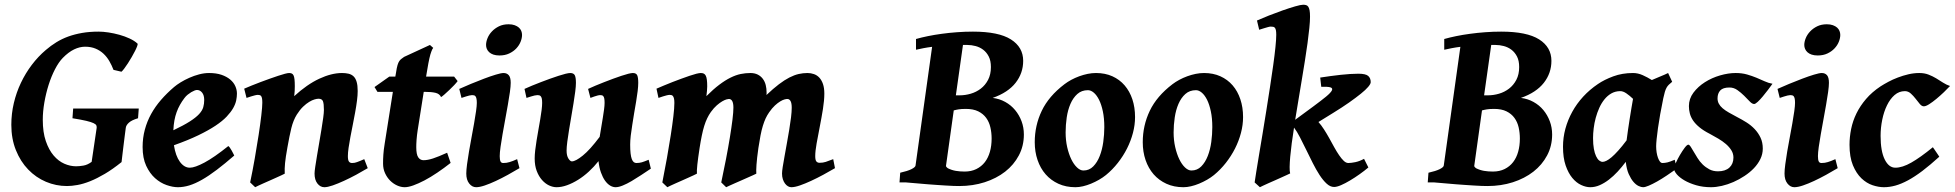

<svg xmlns="http://www.w3.org/2000/svg" viewBox="-20 -762 8165 802"><path d="M556.6 -268.1Q530.3 -260.3 518.6 -249.8Q506.8 -239.3 505.4 -228Q503.4 -214.8 501 -194.3Q498.5 -173.8 495.8 -152.6Q493.2 -131.3 491 -112.8Q488.8 -94.2 487.8 -85Q450.7 -55.2 418 -35.9Q385.3 -16.6 356.7 -5.1Q328.1 6.3 303.7 10.7Q279.3 15.1 259.8 15.1Q213.9 15.1 171.9 -2.7Q129.9 -20.5 97.7 -54Q65.4 -87.4 46.4 -134.8Q27.3 -182.1 27.3 -240.7Q27.3 -287.1 37.8 -331.5Q48.3 -376 67.4 -416Q86.4 -456.1 112.8 -491Q139.2 -525.9 171.4 -553.2Q192.4 -571.3 215.3 -585.4Q238.3 -599.6 265.1 -609.4Q292 -619.1 323.2 -624.5Q354.5 -629.9 392.1 -629.9Q410.2 -629.9 433.1 -626.5Q456.1 -623 478.8 -616.7Q501.5 -610.4 521.5 -601.1Q541.5 -591.8 554.2 -580.1Q556.2 -578.1 553.2 -569.8Q550.3 -561.5 544.4 -549.8Q538.6 -538.1 530.5 -524.2Q522.5 -510.3 514.4 -497.8Q506.3 -485.4 499 -475.6Q491.7 -465.8 487.3 -462.4L454.1 -470.2Q446.8 -489.3 436.8 -506.6Q426.8 -523.9 412.6 -537.4Q398.4 -550.8 379.4 -558.8Q360.4 -566.9 335.4 -566.9Q313 -566.9 289.6 -555.7Q266.1 -544.4 242.2 -520Q225.1 -502.4 209.7 -472.7Q194.3 -442.9 183.1 -407.5Q171.9 -372.1 165.3 -334Q158.7 -295.9 158.7 -261.7Q158.7 -209.5 171.4 -172.6Q184.1 -135.7 204.1 -112.3Q224.1 -88.9 248.8 -78.1Q273.4 -67.4 297.9 -67.4Q311 -67.4 328.4 -70.3Q345.7 -73.2 362.8 -85.9L383.8 -228Q384.3 -232.9 382.6 -237.8Q380.9 -242.7 370.8 -247.6Q360.8 -252.4 340.1 -257.3Q319.3 -262.2 282.7 -268.1L285.6 -308.6H559.6Z M969.7 -371.1Q969.7 -357.9 966.6 -342.5Q963.4 -327.1 953.9 -310.3Q944.3 -293.5 926.8 -274.9Q909.2 -256.3 879.9 -236.8Q850.6 -217.3 808.1 -196.8Q765.6 -176.3 706.5 -155.3Q713.4 -110.8 731.4 -86.2Q749.5 -61.5 772.9 -61.5Q793.9 -61.5 834.2 -83Q874.5 -104.5 933.6 -151.9Q936.5 -150.4 940.4 -144.8Q944.3 -139.2 948 -132.6Q951.7 -126 954.6 -120.1L958.5 -112.3Q918.5 -77.6 885.3 -52.5Q852.1 -27.3 823.7 -11.2Q795.4 4.9 770.8 12.5Q746.1 20 723.1 20Q701.7 20 675.8 11Q649.9 2 627.7 -17.8Q605.5 -37.6 590.6 -69.6Q575.7 -101.6 575.7 -147.9Q575.7 -186 585 -220.5Q594.2 -254.9 611.3 -285.9Q628.4 -316.9 652.6 -344.7Q676.8 -372.6 707 -398.4Q717.8 -407.7 734.4 -418Q751 -428.2 770.8 -437Q790.5 -445.8 811.8 -451.4Q833 -457 853.5 -457Q883.3 -457 905.3 -449.5Q927.2 -441.9 941.7 -429.7Q956.1 -417.5 962.9 -402.1Q969.7 -386.7 969.7 -371.1ZM750.5 -352.5Q739.7 -338.4 731.7 -324Q723.6 -309.6 717.8 -293.5Q711.9 -277.3 708.5 -258.8Q705.1 -240.2 704.1 -217.8Q747.1 -238.3 772.7 -254.6Q798.3 -271 811.8 -285.6Q825.2 -300.3 829.1 -314.5Q833 -328.6 833 -344.2Q833 -364.3 824.2 -375.2Q815.4 -386.2 802.7 -386.2Q798.8 -386.2 792.5 -383.8Q786.1 -381.3 778.8 -377Q771.5 -372.6 763.9 -366.5Q756.3 -360.4 750.5 -352.5Z M1516.1 -59.6Q1494.1 -46.4 1468 -32.2Q1441.9 -18.1 1416.7 -6.6Q1391.6 4.9 1369.9 12.5Q1348.1 20 1335 20Q1317.9 20 1305.9 4.6Q1293.9 -10.7 1293.9 -37.1Q1293.9 -45.9 1296.9 -65.9Q1299.8 -85.9 1304.2 -111.8Q1308.6 -137.7 1313.5 -166.5Q1318.4 -195.3 1322.8 -221.9Q1327.1 -248.5 1330.1 -270Q1333 -291.5 1333 -302.7Q1333 -329.1 1328.9 -339.4Q1324.7 -349.6 1310.5 -349.6Q1304.2 -349.6 1293.9 -346.7Q1283.7 -343.8 1271.5 -336.4Q1259.3 -329.1 1245.8 -316.2Q1232.4 -303.2 1219.7 -283.2Q1205.1 -259.8 1197 -227.1Q1189 -194.3 1180.7 -147Q1176.8 -125 1174.3 -109.1Q1171.9 -93.3 1170.7 -80.8Q1169.4 -68.4 1169.2 -57.9Q1168.9 -47.4 1169.4 -36.6Q1165 -34.2 1155.5 -29.8Q1146 -25.4 1133.5 -19.8Q1121.1 -14.2 1107.4 -8.1Q1093.8 -2 1081.3 3.4Q1068.8 8.8 1059.3 13.4Q1049.8 18.1 1045.9 20L1024.9 0Q1035.2 -48.8 1044.2 -100.3Q1053.2 -151.9 1060.3 -198Q1067.4 -244.1 1071.5 -280Q1075.7 -315.9 1075.7 -333Q1075.7 -344.2 1074.5 -350.8Q1073.2 -357.4 1070.8 -360.6Q1068.4 -363.8 1064.9 -364.7Q1061.5 -365.7 1057.1 -365.7Q1052.7 -365.7 1044.9 -363.8Q1037.1 -361.8 1029.3 -359.4Q1020.5 -356.4 1009.8 -353L1000 -391.6Q1013.7 -397.5 1031.5 -404.8Q1049.3 -412.1 1068.4 -419.2Q1087.4 -426.3 1106.4 -433.1Q1125.5 -439.9 1141.8 -445.3Q1158.2 -450.7 1170.2 -453.9Q1182.1 -457 1187.5 -457Q1194.3 -457 1199 -454.8Q1203.6 -452.6 1206.3 -446.8Q1209 -440.9 1210.2 -430.2Q1211.4 -419.4 1211.4 -401.9Q1211.4 -391.6 1210.9 -382.1Q1210.4 -372.6 1209 -360.4Q1262.2 -409.2 1313.5 -433.1Q1364.7 -457 1408.7 -457Q1423.8 -457 1436 -454.1Q1448.2 -451.2 1456.8 -443.1Q1465.3 -435.1 1469.7 -420.2Q1474.1 -405.3 1474.1 -381.8Q1474.1 -364.7 1471.2 -341.8Q1468.3 -318.8 1463.6 -293.2Q1459 -267.6 1453.6 -240.7Q1448.2 -213.9 1443.6 -189.5Q1439 -165 1436 -144.3Q1433.1 -123.5 1433.1 -109.9Q1433.1 -93.3 1437.5 -87.2Q1441.9 -81.1 1450.7 -81.1Q1456.5 -81.1 1461.4 -82Q1466.3 -83 1471.7 -85Q1477.1 -86.9 1484.1 -89.8Q1491.2 -92.8 1501.5 -97.2Z M1862.3 -81.5Q1834.5 -59.6 1806.6 -40.8Q1778.8 -22 1753.2 -8.5Q1727.5 4.9 1706.3 12.5Q1685.1 20 1670.4 20Q1654.8 20 1638.7 12.7Q1622.6 5.4 1609.6 -7.6Q1596.7 -20.5 1588.4 -38.6Q1580.1 -56.6 1580.1 -78.1Q1580.1 -87.4 1580.3 -96.7Q1580.6 -106 1581.3 -116Q1582 -126 1583.3 -137.2Q1584.5 -148.4 1586.9 -162.1L1621.1 -378.4H1556.6L1544.4 -398.4L1606 -441.9H1631.3L1634.3 -459Q1637.2 -479 1640.4 -489.7Q1643.6 -500.5 1647.7 -506.6Q1651.9 -512.7 1656.7 -516.1Q1661.6 -519.5 1668 -524.4L1775.9 -574.2L1789.6 -562Q1785.6 -557.6 1781.7 -546.4Q1777.8 -536.6 1773.7 -518.6Q1769.5 -500.5 1764.6 -470.2L1759.8 -441.9H1877L1891.6 -423.3Q1886.7 -416.5 1877 -406.2Q1867.2 -396 1856.4 -385.7Q1845.7 -375.5 1836.2 -367.2Q1826.7 -358.9 1822.3 -356.4Q1816.4 -370.1 1799.1 -374.3Q1781.7 -378.4 1752.4 -378.4H1750L1724.6 -217.8Q1723.1 -208.5 1721.9 -198Q1720.7 -187.5 1720 -178Q1719.2 -168.5 1719 -160.2Q1718.8 -151.9 1718.8 -147Q1718.8 -116.7 1727.1 -104.7Q1735.4 -92.8 1749 -92.8Q1766.1 -92.8 1788.6 -100.1Q1811 -107.4 1847.7 -124Z M2149.9 -59.6Q2127 -45.9 2101.3 -31.7Q2075.7 -17.6 2051 -6.1Q2026.4 5.4 2004.9 12.7Q1983.4 20 1968.8 20Q1952.1 20 1939.9 4.6Q1927.7 -10.7 1927.7 -37.1Q1927.7 -51.8 1930.9 -75.9Q1934.1 -100.1 1939 -128.9Q1943.8 -157.7 1949.7 -188.5Q1955.6 -219.2 1960.4 -247.1Q1965.3 -274.9 1968.5 -297.6Q1971.7 -320.3 1971.7 -332Q1971.7 -343.3 1970.2 -349.9Q1968.8 -356.4 1966.3 -359.6Q1963.9 -362.8 1960 -363.8Q1956.1 -364.7 1951.7 -364.7Q1947.8 -364.7 1940.4 -363Q1933.1 -361.3 1925.8 -358.9Q1917 -356.4 1907.7 -353L1898.4 -390.6Q1918.9 -399.9 1946.5 -411.4Q1974.1 -422.9 2001.2 -433.1Q2028.3 -443.4 2050.8 -450.2Q2073.2 -457 2083.5 -457Q2097.2 -457 2105.2 -447.8Q2113.3 -438.5 2113.3 -416Q2113.3 -401.9 2109.9 -377.4Q2106.4 -353 2101.3 -324Q2096.2 -294.9 2090.3 -262.9Q2084.5 -231 2079.3 -201.9Q2074.2 -172.9 2070.8 -148.4Q2067.4 -124 2067.4 -109.9Q2067.4 -94.7 2070.6 -87.9Q2073.7 -81.1 2082 -81.1Q2089.4 -81.1 2095.7 -82Q2102.1 -83 2108.6 -85Q2115.2 -86.9 2122.6 -89.8Q2129.9 -92.8 2140.1 -97.2ZM2160.6 -616.2Q2160.6 -602.5 2154.5 -587.4Q2148.4 -572.3 2136.5 -559.6Q2124.5 -546.9 2106.9 -538.6Q2089.4 -530.3 2066.4 -530.3Q2051.8 -530.3 2041 -533.9Q2030.3 -537.6 2023.4 -543.9Q2016.6 -550.3 2013.4 -558.1Q2010.3 -565.9 2010.3 -574.2Q2010.3 -587.4 2016.4 -602.5Q2022.5 -617.7 2034.7 -630.6Q2046.9 -643.6 2064.2 -652.1Q2081.5 -660.6 2104.5 -660.6Q2119.1 -660.6 2129.9 -656.7Q2140.6 -652.8 2147.5 -646.7Q2154.3 -640.6 2157.5 -632.6Q2160.6 -624.5 2160.6 -616.2Z M2698.7 -57.6Q2679.2 -44.4 2658.4 -30.8Q2637.7 -17.1 2618.2 -5.6Q2598.6 5.9 2581.3 12.9Q2564 20 2551.3 20Q2540 20 2528.6 13.2Q2517.1 6.3 2507.3 -7.3Q2497.6 -21 2490.2 -41.5Q2482.9 -62 2480 -88.9Q2461.4 -65.4 2439.7 -45.4Q2418 -25.4 2394.8 -11Q2371.6 3.4 2348.6 11.7Q2325.7 20 2304.7 20Q2289.6 20 2273.4 12.5Q2257.3 4.9 2243.9 -10.3Q2230.5 -25.4 2221.9 -47.9Q2213.4 -70.3 2213.4 -100.1Q2213.4 -114.7 2215.6 -134.3Q2217.8 -153.8 2221.4 -175.5Q2225.1 -197.3 2229 -220Q2232.9 -242.7 2236.6 -263.7Q2240.2 -284.7 2242.4 -302.5Q2244.6 -320.3 2244.6 -332Q2244.6 -343.3 2243.2 -349.9Q2241.7 -356.4 2239 -359.6Q2236.3 -362.8 2232.7 -363.8Q2229 -364.7 2224.6 -364.7Q2220.2 -364.7 2212.6 -363Q2205.1 -361.3 2197.8 -358.9Q2189 -356.4 2179.2 -353L2170.9 -390.6Q2184.6 -397 2202.4 -404.3Q2220.2 -411.6 2239.3 -418.9Q2258.3 -426.3 2277.3 -433.1Q2296.4 -439.9 2313 -445.3Q2329.6 -450.7 2342.5 -453.9Q2355.5 -457 2361.8 -457Q2376 -457 2380.9 -447.8Q2385.7 -438.5 2385.7 -416Q2385.7 -401.9 2382.8 -379.2Q2379.9 -356.4 2375.5 -329.8Q2371.1 -303.2 2366.2 -274.4Q2361.3 -245.6 2356.9 -219Q2352.5 -192.4 2349.6 -169.7Q2346.7 -147 2346.7 -132.8Q2346.7 -111.8 2354.2 -99.9Q2361.8 -87.9 2368.7 -87.9Q2384.3 -87.9 2414.3 -112.1Q2444.3 -136.2 2484.9 -190.4Q2487.8 -210 2491.5 -230.5Q2495.1 -251 2498 -269.8Q2501 -288.6 2503.2 -304.7Q2505.4 -320.8 2505.4 -332Q2505.4 -343.3 2504.2 -349.9Q2502.9 -356.4 2500.5 -359.6Q2498 -362.8 2494.9 -363.8Q2491.7 -364.7 2487.3 -364.7Q2482.9 -364.7 2476.1 -363Q2469.2 -361.3 2462.4 -358.9Q2454.6 -356.4 2446.3 -353L2436.5 -390.6Q2450.2 -397 2467.5 -404.3Q2484.9 -411.6 2503.7 -418.9Q2522.5 -426.3 2541 -433.1Q2559.6 -439.9 2575.7 -445.3Q2591.8 -450.7 2604.5 -453.9Q2617.2 -457 2623.5 -457Q2637.2 -457 2641.6 -447.8Q2646 -438.5 2646 -416Q2646 -401.9 2643.6 -381.6Q2641.1 -361.3 2637.2 -337.9L2628.9 -289.6Q2625 -264.6 2621.1 -240.7Q2617.2 -216.8 2614.7 -195.6Q2612.3 -174.3 2612.3 -158.2Q2612.3 -136.2 2614 -121.3Q2615.7 -106.4 2619.1 -97.4Q2622.6 -88.4 2627.4 -84.7Q2632.3 -81.1 2638.2 -81.1Q2650.9 -81.1 2661.4 -84.2Q2671.9 -87.4 2689.5 -94.7Z M3467.8 -59.6Q3445.3 -46.4 3419.2 -32.2Q3393.1 -18.1 3368.2 -6.6Q3343.3 4.9 3321.5 12.5Q3299.8 20 3285.6 20Q3278.3 20 3271.5 16.1Q3264.6 12.2 3259 4.6Q3253.4 -2.9 3250 -13.4Q3246.6 -23.9 3246.6 -37.1Q3246.6 -45.9 3249.5 -64.9Q3252.4 -84 3257.1 -109.1Q3261.7 -134.3 3266.8 -163.1Q3272 -191.9 3276.6 -219.5Q3281.2 -247.1 3284.2 -271.5Q3287.1 -295.9 3287.1 -312Q3287.1 -331.1 3282.2 -339.8Q3277.3 -348.6 3268.6 -348.6Q3264.6 -348.6 3257.1 -346.7Q3249.5 -344.7 3239.3 -338.6Q3229 -332.5 3217 -321.5Q3205.1 -310.5 3192.9 -293Q3184.6 -281.2 3178.2 -267.6Q3171.9 -253.9 3166.5 -236.3Q3161.1 -218.8 3156.7 -196Q3152.3 -173.3 3147.9 -144Q3141.6 -99.6 3139.9 -73.7Q3138.2 -47.9 3139.2 -36.6Q3134.8 -34.2 3124.8 -29.8Q3114.7 -25.4 3102.3 -19.8Q3089.8 -14.2 3075.9 -8.1Q3062 -2 3049.6 3.4Q3037.1 8.8 3027.3 13.4Q3017.6 18.1 3013.2 20L2992.7 0Q3003.4 -49.8 3012.7 -98.1Q3022 -146.5 3028.8 -188.2Q3035.6 -230 3039.6 -262.2Q3043.5 -294.4 3043.5 -312.5Q3043.5 -348.6 3024.4 -348.6Q3021.5 -348.6 3014.4 -346.7Q3007.3 -344.7 2997.1 -338.9Q2986.8 -333 2974.4 -322.3Q2961.9 -311.5 2949.2 -293.9Q2940.9 -282.2 2934.1 -268.1Q2927.2 -253.9 2921.6 -235.8Q2916 -217.8 2911.4 -195.1Q2906.7 -172.4 2902.3 -144Q2895.5 -99.6 2892.8 -74Q2890.1 -48.3 2891.1 -36.6Q2886.7 -34.2 2877.2 -29.8Q2867.7 -25.4 2855.2 -19.8Q2842.8 -14.2 2829.1 -8.1Q2815.4 -2 2803 3.4Q2790.5 8.8 2781 13.4Q2771.5 18.1 2767.6 20L2746.6 0Q2756.8 -51.8 2765.9 -102.1Q2774.9 -152.3 2781.7 -196.5Q2788.6 -240.7 2792.7 -275.9Q2796.9 -311 2796.9 -332Q2796.9 -343.3 2795.4 -349.9Q2793.9 -356.4 2791.3 -360.1Q2788.6 -363.8 2785.2 -364.7Q2781.7 -365.7 2777.8 -365.7Q2772.9 -365.7 2765.1 -363.8Q2757.3 -361.8 2749.5 -359.4L2730.5 -353L2722.2 -391.6Q2735.8 -397.5 2753.2 -404.8Q2770.5 -412.1 2788.8 -419.2Q2807.1 -426.3 2825.7 -433.1Q2844.2 -439.9 2860.1 -445.3Q2876 -450.7 2888.4 -453.9Q2900.9 -457 2907.2 -457Q2914.6 -457 2919.7 -454.6Q2924.8 -452.1 2928 -446Q2931.2 -439.9 2932.6 -429Q2934.1 -418 2934.1 -400.9Q2934.1 -394 2933.1 -382.6Q2932.1 -371.1 2930.7 -360.4Q2959.5 -389.2 2984.4 -408Q3009.3 -426.8 3031.5 -437.7Q3053.7 -448.7 3074 -452.9Q3094.2 -457 3114.3 -457Q3132.3 -457 3145.3 -450.4Q3158.2 -443.8 3166.5 -432.6Q3174.8 -421.4 3178.5 -406.7Q3182.1 -392.1 3182.1 -376V-372.1Q3182.1 -369.1 3181.6 -365.2Q3210 -392.1 3233.4 -409.9Q3256.8 -427.7 3277.3 -438.2Q3297.9 -448.7 3316.2 -452.9Q3334.5 -457 3353 -457Q3367.2 -457 3380.1 -452.4Q3393.1 -447.8 3402.6 -437.5Q3412.1 -427.2 3417.7 -410.9Q3423.3 -394.5 3423.3 -371.1Q3423.3 -343.3 3417.5 -306.6Q3411.6 -270 3404.3 -232.9Q3397 -195.8 3391.1 -163.1Q3385.3 -130.4 3385.3 -109.9Q3385.3 -93.3 3390.1 -87.6Q3395 -82 3403.3 -82Q3417.5 -82 3429 -85.7Q3440.4 -89.4 3460.4 -97.2Z M4002.4 -574.2 3972.7 -363.8H3988.8Q4011.7 -363.8 4034.9 -370.6Q4058.1 -377.4 4076.9 -391.8Q4095.7 -406.2 4107.4 -428.7Q4119.1 -451.2 4119.1 -481.9Q4119.1 -508.3 4110.1 -525.9Q4101.1 -543.5 4086.9 -554.2Q4072.8 -564.9 4055.2 -569.6Q4037.6 -574.2 4021 -574.2ZM4014.6 -307.1Q4004.4 -307.1 3997.1 -306.6Q3989.7 -306.2 3984.1 -305.2Q3978.5 -304.2 3973.6 -303.2Q3968.8 -302.2 3963.9 -300.8L3931.6 -70.3Q3930.2 -65.9 3939.5 -59.1Q3955.1 -51.3 3972.4 -48.3Q3989.7 -45.4 4009.3 -45.4Q4037.1 -45.4 4058.3 -55.9Q4079.6 -66.4 4093.8 -84.7Q4107.9 -103 4115 -128.2Q4122.1 -153.3 4122.1 -183.1Q4122.1 -207.5 4116.9 -230Q4111.8 -252.4 4099.4 -269.5Q4086.9 -286.6 4066.2 -296.9Q4045.4 -307.1 4014.6 -307.1ZM4256.8 -200.2Q4256.8 -152.3 4235.8 -112.8Q4214.8 -73.2 4178.5 -44.9Q4142.1 -16.6 4092.8 -0.7Q4043.5 15.1 3986.8 15.1Q3977.1 15.1 3962.2 14.6Q3947.3 14.2 3929.7 12.9Q3912.1 11.7 3893.1 10.5Q3874 9.3 3856 7.8Q3813 4.4 3764.6 0H3737.3L3740.2 -40.5Q3771 -47.4 3787.1 -55.4Q3803.2 -63.5 3804.2 -70.3L3873.5 -566.4Q3854 -564 3837.6 -560.8Q3821.3 -557.6 3806.2 -554.2V-599.1Q3828.6 -605.5 3856 -611.1Q3883.3 -616.7 3913.8 -620.8Q3944.3 -625 3977.3 -627.4Q4010.3 -629.9 4043.9 -629.9Q4151.4 -629.9 4202.6 -597.4Q4253.9 -564.9 4253.9 -507.8Q4253.9 -456.5 4222.2 -416Q4190.4 -375.5 4126.5 -353Q4154.8 -349.6 4179 -336.2Q4203.1 -322.8 4220.2 -302.2Q4237.3 -281.7 4247.1 -255.6Q4256.8 -229.5 4256.8 -200.2Z M4592.8 -231Q4592.8 -268.1 4586.7 -296.9Q4580.6 -325.7 4570.8 -345.2Q4561 -364.7 4548.8 -375Q4536.6 -385.3 4524.4 -385.3Q4498 -385.3 4480.2 -369.4Q4462.4 -353.5 4451.4 -328.1Q4440.4 -302.7 4435.8 -271.5Q4431.2 -240.2 4431.2 -209Q4431.2 -176.3 4437.7 -147.5Q4444.3 -118.7 4454.8 -96.9Q4465.3 -75.2 4478.8 -62.5Q4492.2 -49.8 4505.4 -49.8Q4529.8 -49.8 4546.6 -66.9Q4563.5 -84 4573.7 -110.4Q4584 -136.7 4588.4 -168.7Q4592.8 -200.7 4592.8 -231ZM4721.2 -272.9Q4721.2 -240.2 4712.4 -206.8Q4703.6 -173.3 4687.7 -141.8Q4671.9 -110.4 4649.4 -81.8Q4627 -53.2 4599.6 -30.8Q4586.9 -20.5 4570.8 -11.2Q4554.7 -2 4537.6 5.1Q4520.5 12.2 4503.7 16.1Q4486.8 20 4472.2 20Q4432.6 20 4401.1 5.6Q4369.6 -8.8 4347.7 -33.9Q4325.7 -59.1 4314 -93.5Q4302.2 -127.9 4302.2 -168Q4302.2 -237.8 4331.5 -299.1Q4360.8 -360.4 4426.3 -410.2Q4439 -419.9 4454.8 -428.5Q4470.7 -437 4488 -443.4Q4505.4 -449.7 4523.2 -453.4Q4541 -457 4558.1 -457Q4596.2 -457 4626.5 -443.4Q4656.7 -429.7 4677.7 -405.3Q4698.7 -380.9 4710 -347.2Q4721.2 -313.5 4721.2 -272.9Z M5043.9 -231Q5043.9 -268.1 5037.8 -296.9Q5031.7 -325.7 5022 -345.2Q5012.2 -364.7 5000 -375Q4987.8 -385.3 4975.6 -385.3Q4949.2 -385.3 4931.4 -369.4Q4913.6 -353.5 4902.6 -328.1Q4891.6 -302.7 4887 -271.5Q4882.3 -240.2 4882.3 -209Q4882.3 -176.3 4888.9 -147.5Q4895.5 -118.7 4906 -96.9Q4916.5 -75.2 4929.9 -62.5Q4943.4 -49.8 4956.5 -49.8Q4981 -49.8 4997.8 -66.9Q5014.6 -84 5024.9 -110.4Q5035.2 -136.7 5039.6 -168.7Q5043.9 -200.7 5043.9 -231ZM5172.4 -272.9Q5172.4 -240.2 5163.6 -206.8Q5154.8 -173.3 5138.9 -141.8Q5123 -110.4 5100.6 -81.8Q5078.1 -53.2 5050.8 -30.8Q5038.1 -20.5 5022 -11.2Q5005.9 -2 4988.8 5.1Q4971.7 12.2 4954.8 16.1Q4938 20 4923.3 20Q4883.8 20 4852.3 5.6Q4820.8 -8.8 4798.8 -33.9Q4776.9 -59.1 4765.1 -93.5Q4753.4 -127.9 4753.4 -168Q4753.4 -237.8 4782.7 -299.1Q4812 -360.4 4877.4 -410.2Q4890.1 -419.9 4906 -428.5Q4921.9 -437 4939.2 -443.4Q4956.5 -449.7 4974.4 -453.4Q4992.2 -457 5009.3 -457Q5047.4 -457 5077.6 -443.4Q5107.9 -429.7 5128.9 -405.3Q5149.9 -380.9 5161.1 -347.2Q5172.4 -313.5 5172.4 -272.9Z M5452.1 -691.9Q5452.1 -672.9 5449.2 -644.8Q5446.3 -616.7 5441.7 -582Q5437 -547.4 5430.7 -508.1Q5424.3 -468.8 5417.5 -427.2Q5410.6 -385.7 5403.6 -343.5Q5396.5 -301.3 5390.1 -261.7L5465.8 -317.4Q5499.5 -342.3 5519.3 -358.6Q5539.1 -375 5543.5 -384.5Q5547.9 -394 5536.9 -397.2Q5525.9 -400.4 5499 -399.4L5494.6 -438Q5516.1 -441.4 5538.1 -444.3Q5560.1 -447.3 5580.6 -449.5Q5601.1 -451.7 5619.6 -452.9Q5638.2 -454.1 5653.8 -454.1Q5684.6 -454.1 5695.1 -444.8Q5705.6 -435.5 5705.6 -418.9Q5705.6 -411.6 5695.1 -399.2Q5684.6 -386.7 5664.3 -370.4Q5644 -354 5615.2 -333.7Q5586.4 -313.5 5549.8 -291L5487.3 -252.4Q5499 -239.3 5510.5 -221.4Q5522 -203.6 5532.5 -184.6Q5543 -165.5 5553.2 -147Q5563.5 -128.4 5573.5 -113.8Q5583.5 -99.1 5593 -90.1Q5602.5 -81.1 5612.3 -81.1Q5623.5 -81.1 5641.4 -84.7Q5659.2 -88.4 5677.7 -98.6L5695.8 -62.5Q5679.7 -48.8 5659.4 -34.4Q5639.2 -20 5619.1 -8.1Q5599.1 3.9 5581.5 11.5Q5564 19 5552.7 19Q5536.6 19 5521.5 5.1Q5506.3 -8.8 5491.9 -31Q5477.5 -53.2 5463.6 -80.8Q5449.7 -108.4 5436.3 -136Q5422.9 -163.6 5410.2 -188.2Q5397.5 -212.9 5385.3 -229Q5379.9 -194.3 5375.7 -163.6Q5371.6 -132.8 5369.4 -107.7Q5367.2 -82.5 5366.9 -64.5Q5366.7 -46.4 5369.1 -37.6Q5364.7 -35.2 5354.7 -30.8Q5344.7 -26.4 5332 -20.5Q5319.3 -14.6 5305.2 -8.5Q5291 -2.4 5278.6 3.2Q5266.1 8.8 5256.3 13.4Q5246.6 18.1 5242.7 20L5220.7 0Q5222.7 -14.2 5227.5 -44.2Q5232.4 -74.2 5239 -114.5Q5245.6 -154.8 5253.7 -202.4Q5261.7 -250 5269.5 -299.8Q5277.3 -349.6 5284.9 -398.2Q5292.5 -446.8 5298.3 -489.3Q5304.2 -531.7 5307.6 -564.9Q5311 -598.1 5311 -616.7Q5311 -628.9 5309.6 -635.7Q5308.1 -642.6 5305.2 -646Q5302.2 -649.4 5297.9 -650.1Q5293.5 -650.9 5287.6 -650.9Q5283.7 -650.9 5275.9 -648.7Q5268.1 -646.5 5259.8 -644Q5250.5 -641.1 5239.7 -637.7L5230.5 -676.3Q5251 -685.5 5280 -697Q5309.1 -708.5 5337.6 -718.5Q5366.2 -728.5 5389.9 -735.4Q5413.6 -742.2 5423.3 -742.2Q5430.2 -742.2 5435.5 -740.7Q5440.9 -739.3 5444.6 -734.1Q5448.2 -729 5450.2 -719Q5452.1 -709 5452.1 -691.9Z M6209 -574.2 6179.2 -363.8H6195.3Q6218.3 -363.8 6241.5 -370.6Q6264.6 -377.4 6283.4 -391.8Q6302.2 -406.2 6314 -428.7Q6325.7 -451.2 6325.7 -481.9Q6325.7 -508.3 6316.7 -525.9Q6307.6 -543.5 6293.5 -554.2Q6279.3 -564.9 6261.7 -569.6Q6244.1 -574.2 6227.5 -574.2ZM6221.2 -307.1Q6210.9 -307.1 6203.6 -306.6Q6196.3 -306.2 6190.7 -305.2Q6185.1 -304.2 6180.2 -303.2Q6175.3 -302.2 6170.4 -300.8L6138.2 -70.3Q6136.7 -65.9 6146 -59.1Q6161.6 -51.3 6179 -48.3Q6196.3 -45.4 6215.8 -45.4Q6243.7 -45.4 6264.9 -55.9Q6286.1 -66.4 6300.3 -84.7Q6314.5 -103 6321.5 -128.2Q6328.6 -153.3 6328.6 -183.1Q6328.6 -207.5 6323.5 -230Q6318.4 -252.4 6305.9 -269.5Q6293.5 -286.6 6272.7 -296.9Q6252 -307.1 6221.2 -307.1ZM6463.4 -200.2Q6463.4 -152.3 6442.4 -112.8Q6421.4 -73.2 6385 -44.9Q6348.6 -16.6 6299.3 -0.7Q6250 15.1 6193.4 15.1Q6183.6 15.1 6168.7 14.6Q6153.8 14.2 6136.2 12.9Q6118.7 11.7 6099.6 10.5Q6080.6 9.3 6062.5 7.8Q6019.5 4.4 5971.2 0H5943.8L5946.8 -40.5Q5977.5 -47.4 5993.7 -55.4Q6009.8 -63.5 6010.7 -70.3L6080.1 -566.4Q6060.5 -564 6044.2 -560.8Q6027.8 -557.6 6012.7 -554.2V-599.1Q6035.2 -605.5 6062.5 -611.1Q6089.8 -616.7 6120.4 -620.8Q6150.9 -625 6183.8 -627.4Q6216.8 -629.9 6250.5 -629.9Q6357.9 -629.9 6409.2 -597.4Q6460.4 -564.9 6460.4 -507.8Q6460.4 -456.5 6428.7 -416Q6397 -375.5 6333 -353Q6361.3 -349.6 6385.5 -336.2Q6409.7 -322.8 6426.8 -302.2Q6443.8 -281.7 6453.6 -255.6Q6463.4 -229.5 6463.4 -200.2Z M6774.4 -175.8Q6776.9 -195.8 6780.3 -219.2Q6783.7 -242.7 6787.4 -266.1Q6791 -289.6 6794.7 -311Q6798.3 -332.5 6801.3 -349.1Q6787.6 -362.3 6773.4 -372.1Q6759.3 -381.8 6746.6 -381.3Q6726.6 -380.9 6710.4 -371.6Q6694.3 -362.3 6681.9 -346.9Q6669.4 -331.5 6660.4 -311.5Q6651.4 -291.5 6645.5 -269.8Q6639.6 -248 6637 -226.1Q6634.3 -204.1 6634.3 -185.1Q6634.3 -159.2 6637.7 -140.4Q6641.1 -121.6 6647 -109.4Q6652.8 -97.2 6659.9 -91.6Q6667 -85.9 6674.3 -85.9Q6680.7 -85.9 6689.9 -90.3Q6699.2 -94.7 6711.7 -105.2Q6724.1 -115.7 6739.7 -133.1Q6755.4 -150.4 6774.4 -175.8ZM6983.9 -57.6Q6963.4 -43 6942.1 -28.8Q6920.9 -14.6 6901.9 -3.9Q6882.8 6.8 6867.4 13.4Q6852.1 20 6843.3 20Q6835.4 20 6824.5 14.9Q6813.5 9.8 6803 -2.4Q6792.5 -14.6 6783.4 -34.9Q6774.4 -55.2 6771 -85.9Q6754.9 -64.5 6737.1 -45.2Q6719.2 -25.9 6700.4 -11.5Q6681.6 2.9 6662.1 11.5Q6642.6 20 6622.6 20Q6604.5 20 6584.5 10.7Q6564.5 1.5 6547.6 -18.8Q6530.8 -39.1 6519.8 -71Q6508.8 -103 6508.8 -148.9Q6508.8 -187.5 6518.8 -224.4Q6528.8 -261.2 6547.4 -294.9Q6565.9 -328.6 6593 -358.2Q6620.1 -387.7 6654.8 -411.1Q6681.2 -429.2 6718.8 -443.1Q6756.3 -457 6801.3 -457Q6821.8 -457 6841.8 -448Q6861.8 -439 6879.9 -427.7Q6898.4 -436 6916.3 -443.1Q6934.1 -450.2 6947.8 -457L6964.8 -420.4Q6956.5 -413.6 6950.9 -408.2Q6945.3 -402.8 6941.4 -395.8Q6937.5 -388.7 6934.3 -378.4Q6931.2 -368.2 6927.7 -351.6Q6920.4 -316.4 6914.8 -284.9Q6909.2 -253.4 6905.5 -227.1Q6901.9 -200.7 6899.9 -181.2Q6897.9 -161.6 6897.9 -150.9Q6897.9 -137.7 6899.9 -125.2Q6901.9 -112.8 6905.5 -102.8Q6909.2 -92.8 6913.8 -86.9Q6918.5 -81.1 6924.3 -81.1Q6934.1 -81.1 6945.1 -83.7Q6956.1 -86.4 6975.6 -94.7Z M7383.8 -412.1Q7376 -400.9 7365 -386.5Q7354 -372.1 7343 -358.9Q7332 -345.7 7322.3 -336.7Q7312.5 -327.6 7307.1 -327.6Q7298.8 -327.6 7288.6 -338.4Q7278.3 -349.1 7265.4 -362.1Q7252.4 -375 7237.3 -385.7Q7222.2 -396.5 7204.1 -396.5Q7176.8 -396.5 7165.5 -384Q7154.3 -371.6 7154.3 -351.1Q7154.3 -338.9 7159.7 -328.9Q7165 -318.8 7175.5 -309.8Q7186 -300.8 7201.4 -292Q7216.8 -283.2 7236.3 -272.9Q7256.3 -262.7 7275.6 -250.5Q7294.9 -238.3 7309.8 -222.4Q7324.7 -206.5 7334 -186.8Q7343.3 -167 7343.3 -141.1Q7343.3 -118.7 7333.3 -97.9Q7323.2 -77.1 7306.2 -59.3Q7289.1 -41.5 7266.8 -26.9Q7244.6 -12.2 7220.7 -1.7Q7196.8 8.8 7172.4 14.4Q7147.9 20 7127 20Q7093.3 20 7064.9 11.7Q7036.6 3.4 7016.1 -8.5Q6995.6 -20.5 6984.1 -33.9Q6972.7 -47.4 6972.7 -57.6Q6972.7 -64.9 6980 -81.3Q6987.3 -97.7 6997.3 -114.7Q7007.3 -131.8 7017.1 -144.8Q7026.9 -157.7 7032.2 -157.7Q7036.6 -157.7 7042 -149.4Q7047.4 -141.1 7054.4 -128.9Q7061.5 -116.7 7070.6 -102.1Q7079.6 -87.4 7092 -75.2Q7104.5 -63 7120.1 -54.7Q7135.7 -46.4 7156.2 -46.4Q7187 -46.4 7203.9 -62Q7220.7 -77.6 7220.7 -104Q7220.7 -120.1 7212.2 -134Q7203.6 -147.9 7189.5 -160.2Q7175.3 -172.4 7157.5 -182.9Q7139.6 -193.4 7121.6 -203.1Q7095.7 -216.3 7078.9 -230.2Q7062 -244.1 7052.2 -258.5Q7042.5 -272.9 7038.6 -288.1Q7034.7 -303.2 7034.7 -318.8Q7034.7 -349.6 7053.7 -375Q7072.8 -400.4 7101.6 -418.7Q7130.4 -437 7164.8 -447Q7199.2 -457 7230 -457Q7256.3 -457 7277.6 -450.9Q7298.8 -444.8 7316.9 -437.3Q7335 -429.7 7351.1 -422.4Q7367.2 -415 7383.8 -412.1Z M7656.2 -59.6Q7633.3 -45.9 7607.7 -31.7Q7582 -17.6 7557.4 -6.1Q7532.7 5.4 7511.2 12.7Q7489.7 20 7475.1 20Q7458.5 20 7446.3 4.6Q7434.1 -10.7 7434.1 -37.1Q7434.1 -51.8 7437.3 -75.9Q7440.4 -100.1 7445.3 -128.9Q7450.2 -157.7 7456.1 -188.5Q7461.9 -219.2 7466.8 -247.1Q7471.7 -274.9 7474.9 -297.6Q7478 -320.3 7478 -332Q7478 -343.3 7476.6 -349.9Q7475.1 -356.4 7472.7 -359.6Q7470.2 -362.8 7466.3 -363.8Q7462.4 -364.7 7458 -364.7Q7454.1 -364.7 7446.8 -363Q7439.5 -361.3 7432.1 -358.9Q7423.3 -356.4 7414.1 -353L7404.8 -390.6Q7425.3 -399.9 7452.9 -411.4Q7480.5 -422.9 7507.6 -433.1Q7534.7 -443.4 7557.1 -450.2Q7579.6 -457 7589.8 -457Q7603.5 -457 7611.6 -447.8Q7619.6 -438.5 7619.6 -416Q7619.6 -401.9 7616.2 -377.4Q7612.8 -353 7607.7 -324Q7602.5 -294.9 7596.7 -262.9Q7590.8 -231 7585.7 -201.9Q7580.6 -172.9 7577.1 -148.4Q7573.7 -124 7573.7 -109.9Q7573.7 -94.7 7576.9 -87.9Q7580.1 -81.1 7588.4 -81.1Q7595.7 -81.1 7602.1 -82Q7608.4 -83 7615 -85Q7621.6 -86.9 7628.9 -89.8Q7636.2 -92.8 7646.5 -97.2ZM7667 -616.2Q7667 -602.5 7660.9 -587.4Q7654.8 -572.3 7642.8 -559.6Q7630.9 -546.9 7613.3 -538.6Q7595.7 -530.3 7572.8 -530.3Q7558.1 -530.3 7547.4 -533.9Q7536.6 -537.6 7529.8 -543.9Q7522.9 -550.3 7519.8 -558.1Q7516.6 -565.9 7516.6 -574.2Q7516.6 -587.4 7522.7 -602.5Q7528.8 -617.7 7541 -630.6Q7553.2 -643.6 7570.6 -652.1Q7587.9 -660.6 7610.8 -660.6Q7625.5 -660.6 7636.2 -656.7Q7647 -652.8 7653.8 -646.7Q7660.6 -640.6 7663.8 -632.6Q7667 -624.5 7667 -616.2Z M8125.5 -402.8Q8115.2 -391.6 8099.9 -377Q8084.5 -362.3 8068.6 -349.1Q8052.7 -335.9 8038.6 -326.9Q8024.4 -317.9 8016.1 -317.9Q8007.3 -317.9 7999 -327.9Q7990.7 -337.9 7981.7 -349.6Q7972.7 -361.3 7961.7 -371.3Q7950.7 -381.3 7937 -381.3Q7912.6 -381.3 7893.8 -365Q7875 -348.6 7862.1 -322Q7849.1 -295.4 7842.3 -262Q7835.4 -228.5 7835.4 -194.3Q7835.4 -130.9 7852.5 -96.2Q7869.6 -61.5 7897 -61.5Q7926.3 -61.5 7963.6 -82.8Q8001 -104 8053.7 -147Q8055.7 -144.5 8059.6 -138.7Q8063.5 -132.8 8067.9 -126.5Q8072.3 -120.1 8075.9 -114.7Q8079.6 -109.4 8080.6 -107.4Q8042.5 -72.8 8010.3 -48.3Q7978 -23.9 7950 -8.8Q7921.9 6.3 7897.2 13.2Q7872.6 20 7849.1 20Q7827.1 20 7802 11.7Q7776.9 3.4 7755.4 -17.1Q7733.9 -37.6 7719.7 -71.8Q7705.6 -106 7705.6 -157.2Q7705.6 -189.9 7712.4 -223.4Q7719.2 -256.8 7734.6 -288.3Q7750 -319.8 7774.7 -348.6Q7799.3 -377.4 7835.4 -401.4Q7849.1 -410.2 7867.7 -420.2Q7886.2 -430.2 7907.5 -438.2Q7928.7 -446.3 7951.7 -451.7Q7974.6 -457 7997.1 -457Q8018.6 -457 8035.6 -450.4Q8052.7 -443.8 8067.6 -434.8Q8082.5 -425.8 8096.4 -416.7Q8110.4 -407.7 8125.5 -402.8Z"/></svg>

Font: Gentium Book Basic
Style: Bold Italic
Weight: 700
Italic angle: -8°
Designer: J. Victor Gaultney and Annie Olsen
Foundry: SIL International
Version: Version 1.102; 2013; Maintenance release